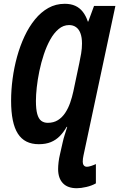

<svg xmlns="http://www.w3.org/2000/svg" viewBox="-20 -745 624 1005"><path d="M381.8 240.2Q334 240.2 309.1 213.9Q284.2 187.5 284.2 140.1Q284.2 124.5 286.6 103.5Q289.1 82.5 293.9 63L308.1 0Q312.5 -20 319.1 -40.5Q325.7 -61 332 -81.1H329.1Q313 -53.2 293 -32.7Q272.9 -12.2 246.3 -1.2Q219.7 9.8 183.1 9.8Q146 9.8 118.7 -3.9Q91.3 -17.6 73.5 -45.4Q55.7 -73.2 46.9 -116.2Q38.1 -159.2 38.1 -217.8Q38.1 -273.4 45.9 -332.3Q53.7 -391.1 69.3 -448Q85 -504.9 108.4 -554.9Q131.8 -605 163.1 -643.3Q194.3 -681.6 233.2 -703.4Q272 -725.1 318.8 -725.1Q350.6 -725.1 373.8 -714.6Q397 -704.1 413.3 -683.3Q429.7 -662.6 439.9 -631.8H441.9L472.2 -713.9H584L417 68.8Q415 78.1 414.1 85.4Q413.1 92.8 413.1 102.1Q413.1 113.3 418.7 120.6Q424.3 127.9 435.1 127.9Q443.8 127.9 457.3 123.5Q470.7 119.1 481.9 113.8V214.8Q460.4 227.1 432.1 233.6Q403.8 240.2 381.8 240.2ZM230 -102.1Q260.7 -102.1 283.2 -116.2Q305.7 -130.4 321.3 -154.1Q336.9 -177.7 347.2 -207Q357.4 -236.3 363.8 -266.1L395 -414.1Q400.4 -438.5 404.8 -465.3Q409.2 -492.2 409.2 -517.1Q409.2 -549.3 401.1 -570.8Q393.1 -592.3 377.9 -603Q362.8 -613.8 341.8 -613.8Q311.5 -613.8 286.9 -593Q262.2 -572.3 242.9 -537.6Q223.6 -502.9 209.5 -460.2Q195.3 -417.5 186 -372.8Q176.8 -328.1 172.4 -287.6Q168 -247.1 168 -216.8Q168 -173.3 175 -148.2Q182.1 -123 196 -112.5Q210 -102.1 230 -102.1Z"/></svg>

Font: Open Sans Condensed
Style: Italic
Weight: 400
Width: 3
Italic angle: -12°
Designer: Monotype Design Team
Foundry: Monotype Imaging Inc.
Version: Version 3.000